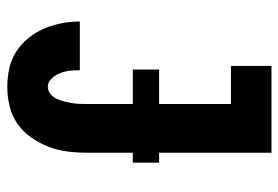

<svg xmlns="http://www.w3.org/2000/svg" viewBox="-142 -634 783 540"><g transform="rotate(90 250.0 -363.5)"><path d="M224 8Q198 8 172.5 2.5Q147 -3 125 -17Q103 -31 86.5 -51.5Q70 -72 60 -95.5Q50 -119 45 -144.5Q40 -170 40 -196H177Q177 -182 178.5 -168Q180 -154 185 -141Q190 -128 200 -117Q210 -106 224 -106Q234 -106 243 -113Q252 -120 257 -130Q262 -140 264.5 -150.5Q267 -161 269 -171.5Q271 -182 271.5 -193Q272 -204 272 -215V-621H165V-735H409V-215Q409 -188 405.5 -160.5Q402 -133 392 -107.5Q382 -82 366 -59Q350 -36 327.5 -20.5Q305 -5 278 1.5Q251 8 224 8ZM175 -345V-419H437V-345Z"/></g></svg>

Font: Iosevka Curly Heavy
Style: Regular
Weight: 900
Monospace: yes
Designer: Belleve Invis
Foundry: Belleve Invis
Version: Version 22.1.2; ttfautohint (v1.8.4)